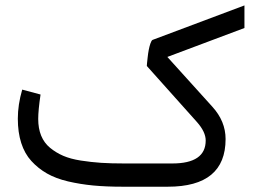

<svg xmlns="http://www.w3.org/2000/svg" viewBox="-20 -706 976 726"><path d="M612.8 -490.7 782.7 -302.7Q833 -247.6 833 -180.2Q833 0 614.7 0H442.9Q381.8 0 332.8 -4.6Q283.7 -9.3 237.5 -20Q191.4 -30.8 157.7 -50Q124 -69.3 98.6 -97.2Q73.2 -125 60.3 -165.3Q47.4 -205.6 47.4 -257.3Q47.4 -310.1 64 -367.2L133.3 -348.6Q124.5 -288.6 124.5 -256.3Q124.5 -220.2 135.7 -192.9Q147 -165.5 169.2 -147.2Q191.4 -128.9 219 -116.9Q246.6 -105 285.6 -98.9Q324.7 -92.8 362.5 -90.3Q400.4 -87.9 449.7 -87.9H631.3Q757.8 -87.9 757.8 -174.8Q757.8 -207 725.1 -244.1L535.2 -456.5Q535.2 -460.4 535.9 -466.6Q536.6 -472.7 538.3 -488.8Q540 -504.9 542.5 -517.6Q544.9 -530.3 548.8 -541.7Q552.7 -553.2 557.1 -555.2L904.3 -685.5V-600.1Z"/></svg>

Font: Samim FD-WOL
Style: FD-WOL
Weight: 400
Foundry: DejaVu fonts team - Redesigned by Saber Rastikerdar
Version: Version 4.0.0